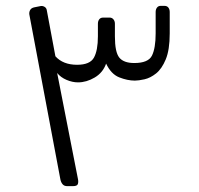

<svg xmlns="http://www.w3.org/2000/svg" viewBox="-20 -630 679 655"><path d="M209 5Q199 5 193.5 -1.5Q188 -8 186 -18L80 -581Q79 -589 83 -596Q87 -603 97 -605L117 -609Q124 -611 131.5 -607Q139 -603 140 -593L169 -438Q195 -409 243 -409Q287 -409 300.5 -433.5Q314 -458 314 -506V-549Q314 -558 318.5 -564Q323 -570 332 -570H354Q362 -570 367 -564Q372 -558 372 -549V-506Q372 -452 387 -433.5Q402 -415 438 -415Q486 -415 498.5 -440.5Q511 -466 511 -516V-589Q511 -598 515.5 -604Q520 -610 528 -610H541Q550 -610 554.5 -604Q559 -598 559 -589V-516Q559 -460 545.5 -427.5Q532 -395 512.5 -379.5Q493 -364 473 -359.5Q453 -355 440 -355Q415 -355 387 -366Q359 -377 342 -413Q331 -382 303 -365.5Q275 -349 246 -349Q227 -349 207 -357.5Q187 -366 175 -381L246 -19Q248 -9 245.5 -2Q243 5 229 5Z"/></svg>

Font: Rubik Light
Style: Italic
Weight: 300
Italic angle: -12°
Designer: Hubert and Fischer
Foundry: Hubert and Fischer
Version: Version 2.300;gftools[0.9.30]